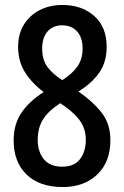

<svg xmlns="http://www.w3.org/2000/svg" viewBox="-20 -744 499 774"><path d="M233 10Q139 10 87 -40.5Q35 -91 35 -178Q35 -243 66.5 -289.5Q98 -336 156 -373Q107 -410 80 -454Q53 -498 53 -555Q53 -607 76.5 -645Q100 -683 140.5 -703.5Q181 -724 231 -724Q310 -724 360 -679.5Q410 -635 410 -555Q410 -494 380 -451Q350 -408 296 -375Q351 -338 388 -292Q425 -246 425 -179Q425 -91 372 -40.5Q319 10 233 10ZM231 -421Q271 -446 292 -476Q313 -506 313 -548Q313 -593 290.5 -617.5Q268 -642 230 -642Q194 -642 172 -617.5Q150 -593 150 -548Q150 -503 171 -474.5Q192 -446 231 -421ZM231 -72Q279 -72 302.5 -102.5Q326 -133 326 -181Q326 -226 300 -260.5Q274 -295 223 -328Q176 -298 154 -263.5Q132 -229 132 -180Q132 -133 156.5 -102.5Q181 -72 231 -72Z"/></svg>

Font: Noto Sans Gurmukhi Condensed Medium
Style: Regular
Weight: 500
Width: 3
Designer: Jelle Bosma - Monotype Design Team
Foundry: Monotype Imaging Inc.
Version: Version 2.004; ttfautohint (v1.8.4.7-5d5b)